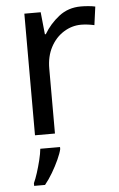

<svg xmlns="http://www.w3.org/2000/svg" viewBox="-54 -584 522 843"><g transform="rotate(-5 206.5 -162.5)"><path d="M335 -546Q350 -546 367.5 -544.5Q385 -543 398 -540L387 -459Q374 -462 358.5 -464Q343 -466 329 -466Q288 -466 252 -443.5Q216 -421 194.5 -380.5Q173 -340 173 -286V0H85V-536H157L167 -438H171Q197 -482 238 -514Q279 -546 335 -546ZM190 70Q186 88 173.5 115.5Q161 143 144.5 171Q128 199 110 221H62V209Q70 192 78.5 165.5Q87 139 94 110.5Q101 82 103 61H190Z"/></g></svg>

Font: Noto Sans Nag Mundari
Style: Regular
Weight: 400
Designer: Muthu Nedumaran
Version: Version 1.000; ttfautohint (v1.8.4.7-5d5b)